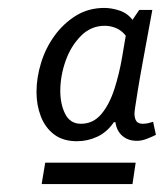

<svg xmlns="http://www.w3.org/2000/svg" viewBox="-20 -741 413 484"><path d="M243 -721Q261 -721 281 -714.5Q301 -708 314 -691L331 -716H364Q350 -640 341 -591Q332 -542 327.5 -514Q323 -486 321 -472.5Q319 -459 319 -455Q319 -443 323.5 -436Q328 -429 340 -429Q347 -429 353.5 -430.5Q360 -432 366 -434L373 -401Q363 -396 350 -391Q337 -386 325 -386Q303 -386 288.5 -398.5Q274 -411 271 -433H267Q250 -408 225.5 -396.5Q201 -385 174 -385Q139 -385 116.5 -402Q94 -419 83 -447.5Q72 -476 72 -509Q72 -545 83.5 -582.5Q95 -620 117.5 -651Q140 -682 171.5 -701.5Q203 -721 243 -721ZM244 -676Q209 -676 183.5 -650Q158 -624 145 -586.5Q132 -549 132 -512Q132 -478 144.5 -453.5Q157 -429 184 -429Q215 -429 235.5 -453.5Q256 -478 268.5 -517Q281 -556 288 -598L297 -651Q287 -664 273 -670Q259 -676 244 -676ZM85 -277 94 -331H322L314 -277Z"/></svg>

Font: Rosario
Style: Italic
Weight: 400
Italic angle: -8.05°
Designer: Hector Gatti
Foundry: Omnibus Type
Version: Version 1.201